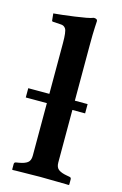

<svg xmlns="http://www.w3.org/2000/svg" viewBox="-110 -748 509 800"><g transform="rotate(15 144.5 -348.0)"><path d="M260 -344V-304H205V-77Q205 -56 217.5 -47Q230 -38 254 -34L265 -32Q273 -31 273 -23V0L271 2Q271 2 257.5 1.5Q244 1 224 1Q204 1 183.5 0.5Q163 0 148 0Q135 0 115 0.5Q95 1 75.5 1Q56 1 42.5 1.5Q29 2 29 2L27 0V-23Q27 -31 35 -32L47 -34Q71 -38 83 -47Q95 -56 95 -77V-304H4V-344H95V-563Q95 -612 87.5 -624Q80 -636 65 -636L33 -638Q27 -638 27 -643L24 -672Q39 -673 63.5 -676Q88 -679 114 -682.5Q140 -686 161.5 -690Q183 -694 192 -698Q208 -698 208 -688Q208 -688 206.5 -660Q205 -632 205 -583V-344Z"/></g></svg>

Font: Libertinus Serif SemiBold
Style: Regular
Weight: 600
Designer: Philipp H. Poll, Khaled Hosny
Foundry: Caleb Maclennan
Version: Version 7.051;RELEASE